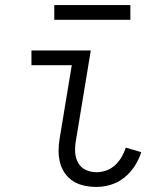

<svg xmlns="http://www.w3.org/2000/svg" viewBox="-20 -729 640 757"><path d="M361 8Q336 8 312.5 3Q289 -2 269.5 -14Q250 -26 236.5 -45Q223 -64 217 -86.5Q211 -109 211 -133.5Q211 -158 215 -182L263 -472H104V-530H338L279 -173Q275 -150 276.5 -127.5Q278 -105 288.5 -86.5Q299 -68 318.5 -59Q338 -50 361 -50Q380 -50 399.5 -57Q419 -64 434 -78Q449 -92 459.5 -110Q470 -128 476 -147L537 -129Q528 -101 511.5 -75Q495 -49 471 -29.5Q447 -10 418 -1Q389 8 361 8ZM194 -651V-709H494V-651Z"/></svg>

Font: Iosevka Curly Light Extended
Style: Italic
Weight: 300
Width: 7
Italic angle: -9°
Monospace: yes
Designer: Belleve Invis
Foundry: Belleve Invis
Version: Version 11.1.0; ttfautohint (v1.8.3)